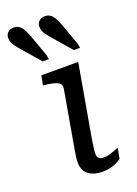

<svg xmlns="http://www.w3.org/2000/svg" viewBox="-169 -819 630 886"><g transform="rotate(-20 145.5 -376.0)"><path d="M176 7Q149 7 127.5 -1.5Q106 -10 94 -27.5Q82 -45 82 -71Q82 -84 83.5 -97.5Q85 -111 88.5 -130.5Q92 -150 97 -179L138 -413Q141 -429 133.5 -438Q126 -447 109.5 -452Q93 -457 68 -460L53 -462L62 -508H243L182 -161Q179 -140 176.5 -124.5Q174 -109 173 -98.5Q172 -88 172 -80Q172 -67 180 -60Q188 -53 204 -53Q219 -53 234 -57.5Q249 -62 261.5 -67Q274 -72 279 -74L269 -22Q259 -15 245 -8Q231 -1 213.5 3Q196 7 176 7ZM231 -694 270 -586 273 -566H243L164 -657Q153 -670 145.5 -680Q138 -690 134 -700.5Q130 -711 130 -722Q130 -738 141 -748.5Q152 -759 170 -759Q191 -759 204.5 -744Q218 -729 231 -694ZM78 -694 117 -586 120 -566H90L11 -657Q0 -670 -7.5 -680Q-15 -690 -19 -700.5Q-23 -711 -23 -722Q-23 -738 -12 -748.5Q-1 -759 17 -759Q38 -759 51.5 -744Q65 -729 78 -694Z"/></g></svg>

Font: Roboto Serif 20pt
Style: Italic
Weight: 400
Italic angle: -10°
Designer: Greg Gazdowicz
Foundry: Commercial Type
Version: Version 1.008